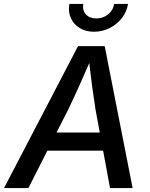

<svg xmlns="http://www.w3.org/2000/svg" viewBox="-41 -964 769 984"><path d="M-20.5 0 358.9 -727.5H495.6L638.7 0H522.9L448.2 -404.8Q440.9 -449.7 431.6 -518.8Q422.4 -587.9 412.1 -681.6H434.6Q395.5 -591.3 364.5 -522.7Q333.5 -454.1 309.6 -404.8L104.5 0ZM151.4 -191.9 167 -284.7H544.9L529.8 -191.9ZM440.4 -801.3Q398.4 -801.3 367.4 -820.3Q336.4 -839.4 322 -871.6Q307.6 -903.8 314.5 -943.8H385.7Q380.4 -911.1 399.2 -890.4Q418 -869.6 452.1 -869.6Q475.1 -869.6 494.6 -878.9Q514.2 -888.2 527.3 -905Q540.5 -921.9 543.9 -943.8H615.2Q608.9 -903.8 583.5 -871.3Q558.1 -838.9 520.8 -820.1Q483.4 -801.3 440.4 -801.3Z"/></svg>

Font: Inter Medium
Style: Italic
Weight: 500
Italic angle: -9.3988°
Designer: Rasmus Andersson
Foundry: rsms
Version: Version 4.001;git-66647c0bb